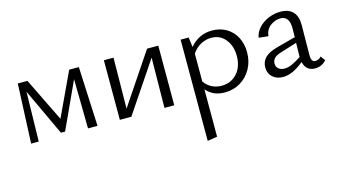

<svg xmlns="http://www.w3.org/2000/svg" viewBox="-80 -710 2292 1288"><g transform="rotate(-15 1066.0 -66.5)"><path d="M96 -413H163L311 -110L453 -413H520L539 0H473L468 -343L319 -19H290L138 -344L131 0H78Z M1008 -348 774 0H694V-414H761L757 -61L994 -414H1072V0H1004Z M1295 -51V278L1227 289V-414H1283L1292 -346Q1353 -419 1445 -419Q1502 -419 1545.5 -393Q1589 -367 1612.5 -321Q1636 -275 1636 -217Q1636 -154 1608 -103.5Q1580 -53 1531.5 -24Q1483 5 1424 5Q1342 5 1295 -51ZM1413 -44Q1480 -44 1521.5 -90.5Q1563 -137 1563 -211Q1563 -281 1526 -327Q1489 -373 1428 -373Q1391 -373 1356 -355Q1321 -337 1295 -299V-105Q1316 -75 1346.5 -59.5Q1377 -44 1413 -44Z M1972 -59Q1893 6 1828 6Q1783 6 1755 -19.5Q1727 -45 1727 -86Q1727 -125 1752.5 -152.5Q1778 -180 1840 -197L1971 -232L1972 -290Q1973 -379 1910 -379Q1873 -379 1840 -354.5Q1807 -330 1802 -284L1736 -291Q1742 -328 1769.5 -358Q1797 -388 1837.5 -405Q1878 -422 1921 -422Q1980 -422 2009 -389.5Q2038 -357 2037 -298L2035 -88Q2035 -42 2064 -42Q2075 -42 2086 -47Q2097 -52 2105 -62L2128 -30Q2114 -13 2093.5 -3.5Q2073 6 2049 6Q2019 6 1999 -10.5Q1979 -27 1972 -59ZM1852 -46Q1875 -46 1903.5 -58.5Q1932 -71 1968 -95V-101L1970 -193L1857 -158Q1821 -147 1807.5 -131.5Q1794 -116 1794 -96Q1794 -72 1810.5 -59Q1827 -46 1852 -46Z"/></g></svg>

Font: QiushuiShotai Bright
Style: Regular
Weight: 400
Designer: Christian Thalmann (Catharsis Fonts)
Version: Version 1.250;